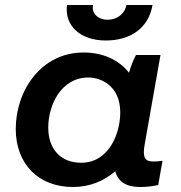

<svg xmlns="http://www.w3.org/2000/svg" viewBox="-20 -740 724 768"><path d="M540 8C566 8 591 5 613 0L630 -97C618 -95 606 -94 593 -94C557 -94 550 -113 559 -164L622 -520H524C513 -500 503 -474 496 -449C457 -499 394 -530 314 -530C144 -530 43 -377 43 -224C43 -86 132 8 272 8C337 8 395 -15 441 -55C452 -14 484 8 540 8ZM334 -430C381 -430 461 -399 461 -290C461 -205 415 -89 305 -89C223 -89 173 -143 173 -230C173 -318 223 -430 334 -430ZM403 -578C506 -578 575 -631 590 -720H486C479 -685 449 -661 410 -661C373 -661 345 -686 352 -720H248C237 -637 302 -578 403 -578Z"/></svg>

Font: Fixel Display SemiBold
Style: Italic
Weight: 600
Italic angle: -10°
Designer: AlfaBravo + MacPaw
Foundry: Kyrylo Tkachov, Marchela Mozhyna, Serhii Makarenko, Maria Weinstein, Zakhar Kryvoshyya
Version: Version 1.210;Glyphs 3.2 (3217)